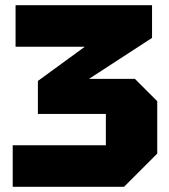

<svg xmlns="http://www.w3.org/2000/svg" viewBox="-20 -720 650 740"><path d="M458 0H29V-160H388V-281H126V-408L307 -540H40V-700H566V-574L323 -416H500L586 -330V-128Z"/></svg>

Font: Tektur ExtraBold
Style: Regular
Weight: 800
Designer: Adam Jagosz
Foundry: Adam Jagosz
Version: Version 1.005;gftools[0.9.30]